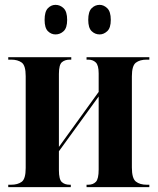

<svg xmlns="http://www.w3.org/2000/svg" viewBox="-20 -772 650 792"><path d="M391 -630Q372 -630 358 -643.5Q344 -657 344 -690Q344 -724 358 -738Q372 -752 391 -752Q408 -752 422.5 -738Q437 -724 437 -690Q437 -657 422.5 -643.5Q408 -630 391 -630ZM209 -630Q191 -630 177.5 -643.5Q164 -657 164 -690Q164 -724 177.5 -738Q191 -752 209 -752Q228 -752 242.5 -738Q257 -724 257 -690Q257 -657 242.5 -643.5Q228 -630 209 -630ZM14 0V-10H26Q53 -10 69.5 -22Q86 -34 86 -79V-458Q86 -502 69.5 -514Q53 -526 26 -526H14V-536H274V-526H268Q248 -526 235.5 -515.5Q223 -505 223 -467V-166L387 -393V-469Q387 -503 375 -514.5Q363 -526 344 -526H337V-536H596V-526H585Q557 -526 540.5 -513.5Q524 -501 524 -457V-81Q524 -36 540.5 -23Q557 -10 585 -10H596V0H337V-10H344Q364 -10 375.5 -22Q387 -34 387 -73V-374L223 -148V-70Q223 -32 235 -21Q247 -10 267 -10H272V0Z"/></svg>

Font: Noto Serif Display Condensed
Style: Bold
Weight: 700
Width: 3
Designer: Monotype Design Team
Foundry: Monotype Imaging Inc.
Version: Version 2.009